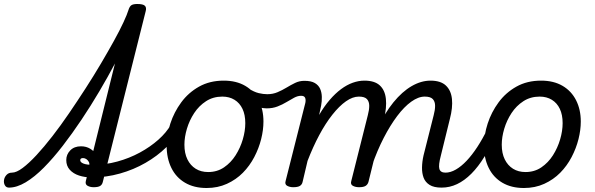

<svg xmlns="http://www.w3.org/2000/svg" viewBox="-158 -923 2980 962"><path d="M-113 17Q-127 17 -133.5 5.5Q-140 -6 -138 -20.5Q-136 -35 -125.5 -46.5Q-115 -58 -98 -58Q-76 -58 -44.5 -81.5Q-13 -105 25 -146Q63 -187 104.5 -240.5Q146 -294 188 -355.5Q230 -417 271 -480.5Q312 -544 348 -605Q384 -666 413 -718.5Q442 -771 460.5 -811Q479 -851 485 -871Q491 -891 500.5 -897Q510 -903 530 -903Q559 -903 568 -894Q577 -885 572 -867L357 -11Q354 2 344 8.5Q334 15 311 15Q294 15 281 8Q268 1 272 -16L418 -605Q382 -537 339.5 -465Q297 -393 250.5 -323.5Q204 -254 156.5 -192.5Q109 -131 62 -83.5Q15 -36 -29.5 -9.5Q-74 17 -113 17Z M301 -34Q267 -34 238 -43.5Q209 -53 191.5 -72.5Q174 -92 174 -121Q174 -149 194 -169.5Q214 -190 248 -190Q274 -190 294.5 -177.5Q315 -165 324.5 -145.5Q334 -126 329 -103L288 -88Q292 -102 287.5 -111Q283 -120 275 -125.5Q267 -131 258 -131Q244 -131 244 -120Q244 -110 260 -103.5Q276 -97 308 -97Q369 -97 429.5 -113.5Q490 -130 542.5 -158.5Q595 -187 635.5 -223Q676 -259 698 -298Q707 -313 721.5 -313.5Q736 -314 745.5 -304.5Q755 -295 746 -279Q720 -229 675 -185Q630 -141 571 -107Q512 -73 443 -53.5Q374 -34 301 -34Z M877 19Q814 19 769 -7.5Q724 -34 700.5 -82Q677 -130 677 -192Q677 -247 695.5 -304Q714 -361 750 -410Q786 -459 839.5 -489Q893 -519 963 -519Q1026 -519 1070.5 -493Q1115 -467 1138.5 -420.5Q1162 -374 1162 -314Q1162 -272 1150.5 -226Q1139 -180 1116 -136Q1093 -92 1059 -57.5Q1025 -23 979 -2Q933 19 877 19ZM885 -61Q930 -61 964.5 -84.5Q999 -108 1022.5 -145Q1046 -182 1058.5 -224.5Q1071 -267 1071 -306Q1071 -348 1057 -377.5Q1043 -407 1017 -423Q991 -439 956 -439Q910 -439 874.5 -416Q839 -393 815 -356.5Q791 -320 778.5 -278Q766 -236 766 -198Q766 -155 781 -124.5Q796 -94 822.5 -77.5Q849 -61 885 -61Z M1178 -380Q1161 -380 1139.5 -385.5Q1118 -391 1097.5 -400.5Q1077 -410 1060 -421Q1051 -428 1049.5 -440.5Q1048 -453 1052.5 -465Q1057 -477 1066 -482.5Q1075 -488 1085 -481Q1115 -462 1138 -456.5Q1161 -451 1181 -451Q1209 -451 1232.5 -461Q1256 -471 1277.5 -484Q1299 -497 1320.5 -507.5Q1342 -518 1367 -518Q1380 -518 1386.5 -506.5Q1393 -495 1392 -480.5Q1391 -466 1380.5 -454.5Q1370 -443 1350 -443Q1334 -443 1316 -433.5Q1298 -424 1277.5 -411.5Q1257 -399 1232.5 -389.5Q1208 -380 1178 -380Z M1311 15Q1294 15 1281 8Q1268 1 1273 -16L1372 -408Q1375 -424 1370.5 -433.5Q1366 -443 1351 -443Q1336 -443 1330.5 -454.5Q1325 -466 1328 -480.5Q1331 -495 1341 -506.5Q1351 -518 1367 -518Q1401 -518 1419.5 -507Q1438 -496 1446 -478Q1454 -460 1454.5 -437.5Q1455 -415 1451 -394L1441 -347Q1466 -390 1494 -422.5Q1522 -455 1551 -476.5Q1580 -498 1609.5 -508.5Q1639 -519 1668 -519Q1719 -519 1745 -495Q1771 -471 1775.5 -427.5Q1780 -384 1766 -327L1688 -11Q1684 2 1673.5 8.5Q1663 15 1641 15Q1623 15 1610 8Q1597 1 1602 -16L1685 -346Q1692 -372 1692 -393Q1692 -414 1680.5 -426.5Q1669 -439 1640 -439Q1609 -439 1575.5 -415.5Q1542 -392 1507.5 -348.5Q1473 -305 1441.5 -246Q1410 -187 1383 -117L1358 -11Q1355 2 1344.5 8.5Q1334 15 1311 15ZM2054 17Q2016 17 1994.5 3.5Q1973 -10 1964.5 -32.5Q1956 -55 1956.5 -84Q1957 -113 1964 -144L2015 -346Q2022 -372 2022 -393Q2022 -414 2010.5 -426.5Q1999 -439 1970 -439Q1938 -439 1902.5 -413.5Q1867 -388 1832 -341.5Q1797 -295 1764.5 -232Q1732 -169 1706 -94H1669Q1696 -198 1732.5 -277Q1769 -356 1813 -410Q1857 -464 1904.5 -491.5Q1952 -519 1999 -519Q2050 -519 2076 -494.5Q2102 -470 2106.5 -427Q2111 -384 2096 -327L2051 -144Q2038 -95 2043.5 -76.5Q2049 -58 2074 -58Q2089 -58 2095.5 -46.5Q2102 -35 2099.5 -20.5Q2097 -6 2086 5.5Q2075 17 2054 17Z M2055 17Q2041 17 2034 5.5Q2027 -6 2029 -20.5Q2031 -35 2042 -46.5Q2053 -58 2074 -58Q2099 -58 2126 -73.5Q2153 -89 2180 -117.5Q2207 -146 2233.5 -186.5Q2260 -227 2285 -278Q2292 -292 2305.5 -291.5Q2319 -291 2328.5 -281.5Q2338 -272 2332 -259Q2302 -191 2270 -139Q2238 -87 2203.5 -52.5Q2169 -18 2132 -0.5Q2095 17 2055 17Z M2467 19Q2404 19 2359 -7.5Q2314 -34 2290.5 -82Q2267 -130 2267 -192Q2267 -247 2285.5 -304Q2304 -361 2340 -410Q2376 -459 2429.5 -489Q2483 -519 2553 -519Q2616 -519 2660.5 -493Q2705 -467 2728.5 -420.5Q2752 -374 2752 -314Q2752 -272 2740.5 -226Q2729 -180 2706 -136Q2683 -92 2649 -57.5Q2615 -23 2569 -2Q2523 19 2467 19ZM2475 -61Q2520 -61 2554.5 -84.5Q2589 -108 2612.5 -145Q2636 -182 2648.5 -224.5Q2661 -267 2661 -306Q2661 -348 2647 -377.5Q2633 -407 2607 -423Q2581 -439 2546 -439Q2500 -439 2464.5 -416Q2429 -393 2405 -356.5Q2381 -320 2368.5 -278Q2356 -236 2356 -198Q2356 -155 2371 -124.5Q2386 -94 2412.5 -77.5Q2439 -61 2475 -61Z"/></svg>

Font: Playwrite DE SAS
Style: Regular
Weight: 400
Designer: Veronika Burian, José Scaglione
Foundry: TypeTogether
Version: Version 1.002